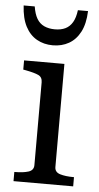

<svg xmlns="http://www.w3.org/2000/svg" viewBox="-53 -777 419 811"><g transform="rotate(5 156.0 -371.5)"><path d="M151 -586Q189 -586 219 -603Q249 -620 267 -654.5Q285 -689 287 -743H244Q240 -711 228.5 -691.5Q217 -672 198.5 -663Q180 -654 154 -654Q128 -654 108.5 -663Q89 -672 77.5 -691.5Q66 -711 61 -743H14Q17 -689 35 -654.5Q53 -620 83 -603Q113 -586 151 -586ZM207 -512V-75Q207 -53 230 -46Q253 -39 287 -39H289V0H36V-39H38Q73 -39 95.5 -46Q118 -53 118 -75V-426Q118 -448 101 -456Q84 -464 47 -471L36 -473V-512Z"/></g></svg>

Font: Roboto Serif 72pt
Style: Regular
Weight: 400
Designer: Greg Gazdowicz
Foundry: Commercial Type
Version: Version 1.008